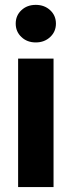

<svg xmlns="http://www.w3.org/2000/svg" viewBox="-20 -761 291 781"><path d="M53.7 0V-522.5H197.8V0ZM125.5 -588.4Q90.3 -588.4 67.1 -610.4Q43.9 -632.3 43.9 -665Q43.9 -697.8 67.1 -719.5Q90.3 -741.2 125.5 -741.2Q160.6 -741.2 184.1 -719.5Q207.5 -697.8 207.5 -665Q207.5 -632.3 184.1 -610.4Q160.6 -588.4 125.5 -588.4Z"/></svg>

Font: Inter 28pt
Style: Bold
Weight: 700
Designer: Rasmus Andersson
Foundry: rsms
Version: Version 4.001;git-66647c0bb